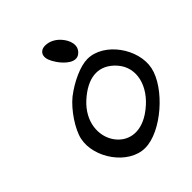

<svg xmlns="http://www.w3.org/2000/svg" viewBox="-326 -1418 1722 1722"><g transform="rotate(-45 535.0 -557.5)"><path d="M517 85C726 85 1019 -174 1063 -381C1107 -588 924 -847 715 -847C625 -847 489 -785 383 -703C288 -626 190 -479 169 -381C125 -174 308 85 517 85ZM839 -638C848 -630 857 -620 866 -610C978 -481 932 -288 761 -156C750 -148 740 -140 728 -132C576 -31 441 -72 370 -175C294 -285 301 -460 449 -594C593 -724 730 -738 839 -638ZM475 -1180C465 -1170 459 -1158 457 -1147C450 -1112 467 -1073 498 -1027C542 -962 624 -887 687 -936C756 -990 721 -1077 676 -1128C642 -1168 591 -1200 532 -1200C513 -1200 491 -1196 475 -1180Z"/></g></svg>

Font: Venom Sans
Style: BdObl
Weight: 700
Version: Version 1.001